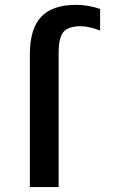

<svg xmlns="http://www.w3.org/2000/svg" viewBox="-20 -761 470 782"><path d="M218.8 -543.9V1H101.6V-539.1Q101.6 -643.6 147.5 -692.4Q193.4 -741.2 290 -741.2Q339.8 -741.2 387.7 -724.6V-636.7Q344.7 -653.3 309.6 -654.3Q258.8 -654.3 238.8 -631.3Q218.8 -608.4 218.8 -543.9Z"/></svg>

Font: Gen Shin Gothic Medium
Style: Regular
Weight: 500
Designer: [Source Han Sans]
Ryoko NISHIZUKA  (kana & ideographs); Paul D. Hunt (Latin, Greek & Cyrillic); Wenlong ZHANG  (bopomofo
Version: Version 1.002.20150607